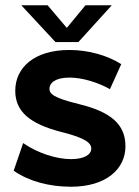

<svg xmlns="http://www.w3.org/2000/svg" viewBox="-20 -700 529 730"><path d="M244 -510C109 -510 38 -442 38 -355C38 -276 93 -229 214 -198C306 -175 327 -156 327 -135C327 -113 302 -95 250 -95C194 -95 123 -118 68 -156L32 -51C89 -11 167 10 250 10C383 10 457 -57 457 -144C457 -229 399 -275 281 -304C183 -328 168 -343 168 -363C168 -383 188 -405 244 -405C295 -405 353 -386 398 -361L441 -456C390 -489 316 -510 244 -510ZM278 -540 405 -680H305L234 -594L161 -680H61L191 -540Z"/></svg>

Font: Gully SemiBold
Style: Regular
Weight: 600
Designer: jaikishan Patel
Foundry: MagicType
Version: Version 1.000;Glyphs 3.2 (3242)